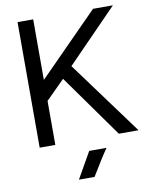

<svg xmlns="http://www.w3.org/2000/svg" viewBox="-94 -735 787 1003"><g transform="rotate(-10 299.5 -233.0)"><path d="M413.1 61.5Q382.8 104.5 325.2 200.2H242.2Q265.6 160.2 321.3 61.5ZM306.6 -390.6 593.8 0H489.3L252 -333L152.3 -233.4V0H69.3V-666H152.3V-344.7L469.7 -666H575.2Z"/></g></svg>

Font: BF_TEXT
Style: Regular
Weight: 400
Foundry: EA DICE
Version: Version 1.404